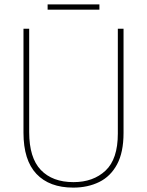

<svg xmlns="http://www.w3.org/2000/svg" viewBox="-20 -911 669 875"><path d="M543 -305Q543 -217 513.5 -162Q484 -107 432 -81.5Q380 -56 314 -56Q205 -56 146 -118.5Q87 -181 87 -306V-780H113V-309Q113 -192 166 -136.5Q219 -81 315 -81Q405 -81 461 -133.5Q517 -186 517 -302V-780H543ZM433 -891V-867H197V-891Z"/></svg>

Font: Noto Sans Malayalam UI SemiCondensed Thin
Style: Regular
Weight: 100
Width: 4
Designer: Jelle Bosma - Monotype Design Team
Foundry: Monotype Imaging Inc.
Version: Version 2.104; ttfautohint (v1.8.4.7-5d5b)